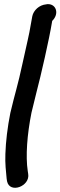

<svg xmlns="http://www.w3.org/2000/svg" viewBox="-20 -666 292 927"><path d="M136 -588C135 -583 133 -573 130 -555C119 -488 110 -459 89 -361C66 -253 52 -215 30 -121C16 -51 8 17 6 77C4 124 9 163 12 196L14 209C27 271 127 233 116 173L114 160C103 88 111 -17 132 -122C139 -151 147 -184 155 -216C178 -303 218 -479 231 -559L232 -565C267 -599 252 -646 212 -646H209L203 -645C169 -642 142 -616 136 -588Z"/></svg>

Font: Stray Cat
Style: ExBlkCnObl
Weight: 1000
Version: Version 1.0